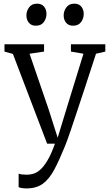

<svg xmlns="http://www.w3.org/2000/svg" viewBox="-20 -802 615 1072"><path d="M128 250Q114.5 250 102.2 248Q90 246 84 243V167.5Q90 170.5 103.2 172Q116.5 173.5 130 173.5Q148 173.5 167 167.8Q186 162 205.8 144.5Q225.5 127 246 92.2Q266.5 57.5 287 0H243L52 -501L5 -514V-555H226V-514L145 -502L250 -196L302 -33L352 -197L446 -502L376 -514V-555H568V-514L516 -502Q480.5 -392.5 453.8 -311.5Q427 -230.5 408 -173.2Q389 -116 376.2 -78.2Q363.5 -40.5 355.2 -18Q347 4.5 342 16Q311 92.5 283.2 144.8Q255.5 197 219.5 223.5Q183.5 250 128 250ZM179.5 -658.5Q155 -658.5 141.2 -675Q127.5 -691.5 127.5 -716Q127.5 -740.5 142.5 -761Q157.5 -781.5 186.5 -781.5H187.5Q212.5 -781.5 226 -765Q239.5 -748.5 239.5 -724Q239.5 -699.5 224.8 -679Q210 -658.5 180.5 -658.5ZM387.5 -658.5Q363 -658.5 349.2 -675Q335.5 -691.5 335.5 -716Q335.5 -740.5 350.5 -761Q365.5 -781.5 394.5 -781.5H395.5Q420.5 -781.5 434 -765Q447.5 -748.5 447.5 -724Q447.5 -699.5 432.8 -679Q418 -658.5 388.5 -658.5Z"/></svg>

Font: Merriweather Light 18pt Light
Style: Regular
Weight: 300
Version: Version 2.100